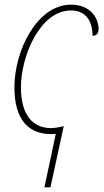

<svg xmlns="http://www.w3.org/2000/svg" viewBox="-20 -566 446 826"><path d="M220 10 171 240H197L254 -22L252 -23C233 -18 215 -15 199 -15C120 -15 70 -73 70 -190C70 -326 153 -521 285 -521C345 -521 378 -481 378 -412C394 -412 404 -421 404 -441C404 -492 365 -546 286 -546C138 -546 42 -347 42 -190C42 -54 101 20 220 10Z"/></svg>

Font: Noto Serif SemiCondensed Thin
Style: Italic
Weight: 100
Width: 4
Italic angle: -12°
Designer: Monotype Design Team
Foundry: Monotype Imaging Inc.
Version: Version 2.013